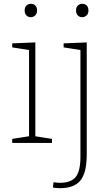

<svg xmlns="http://www.w3.org/2000/svg" viewBox="-20 -748 578 1005"><path d="M165 -28 157 -36 252 -21V0H44V-21L139 -36L132 -28V-493L139 -485L44 -500V-521L165 -526ZM141 -658Q127 -658 118 -667.5Q109 -677 109 -693Q109 -710 118.5 -719Q128 -728 142 -728Q156 -728 165 -719Q174 -710 174 -693Q174 -676 164 -667Q154 -658 141 -658ZM293 237Q286 237 276.5 236Q267 235 257 234L260 206Q269 207 277.5 208Q286 209 293 209Q352 209 376.5 178Q401 147 401 73V-494L408 -485L313 -500V-521L434 -526V60Q434 100 428 132Q422 164 407.5 187.5Q393 211 365 224Q337 237 293 237ZM410 -658Q396 -658 387 -667.5Q378 -677 378 -693Q378 -710 387.5 -719Q397 -728 411 -728Q425 -728 434 -719Q443 -710 443 -693Q443 -676 433 -667Q423 -658 410 -658Z"/></svg>

Font: Bitter Thin ExtraLight
Style: Regular
Weight: 250
Version: Version 2.002